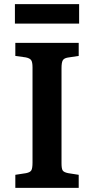

<svg xmlns="http://www.w3.org/2000/svg" viewBox="-20 -907 454 927"><path d="M54 0V-63L106 -71Q126 -75 131.5 -85Q137 -95 137 -122V-582Q137 -607 130.5 -616.5Q124 -626 104 -630L54 -637V-700H360V-637L307 -629Q289 -626 283 -615.5Q277 -605 277 -578V-118Q277 -92 283 -83.5Q289 -75 309 -71L360 -63V0ZM52 -793V-887H362V-793Z"/></svg>

Font: Literata 12pt SemiBold
Style: Regular
Weight: 600
Designer: Latin by Veronika Burian and Jose Scaglione. Greek by Irene Vlachou. Cyrillic by Vera Evstafieva.
Foundry: TypeTogether
Version: Version 3.002